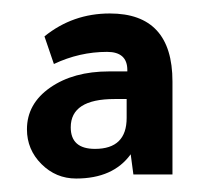

<svg xmlns="http://www.w3.org/2000/svg" viewBox="-20 -665 299 285"><path d="M236 -406H178L174 -436Q148 -400 93 -400Q63 -400 41.5 -421.5Q20 -443 20 -473Q20 -511 54.5 -535Q89 -559 142 -559H169V-561Q169 -588 139 -588Q98 -588 60 -570L46 -611Q88 -645 143 -645Q236 -645 236 -544ZM168 -518H150Q85 -518 85 -476Q85 -444 121 -444Q168 -444 168 -490Z"/></svg>

Font: Tajawal ExtraBold
Style: Regular
Weight: 800
Designer: Boutros Fonts
Foundry: Created by Boutros International 2017
Version: Version 1.700